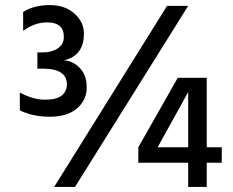

<svg xmlns="http://www.w3.org/2000/svg" viewBox="-20 -735 916 755"><path d="M793 0H720V-95H524V-156L679 -429H793V-156H852V-95H793ZM720 -156V-373L600 -156ZM58 -301V-371Q110 -343 156.5 -343Q203 -343 223 -359.5Q243 -376 243 -403Q243 -465 149 -465H127V-529H149Q184 -529 207.5 -545Q231 -561 231 -590Q231 -647 165 -647Q117 -647 71 -614V-688Q114 -715 175 -715Q236 -715 273 -681.5Q310 -648 310 -603Q310 -515 231 -498Q268 -495 294.5 -467Q321 -439 321 -390.5Q321 -342 283 -309Q245 -276 176.5 -276Q108 -276 58 -301ZM275 0H193L637 -712H720Z"/></svg>

Font: Hind Kochi Medium
Style: Regular
Weight: 500
Designer: Dhruvi Tolia
Foundry: Indian Type Foundry
Version: Version 0.702;PS 1.0;hotconv 1.0.81;makeotf.lib2.5.63406